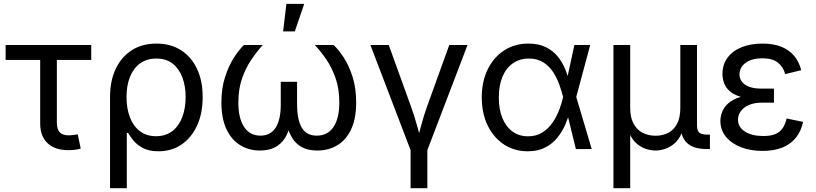

<svg xmlns="http://www.w3.org/2000/svg" viewBox="-20 -777 4255 1001"><path d="M336.9 5.9Q266.6 5.9 228 -30.5Q189.5 -66.9 189.5 -132.8V-464.4H9.3V-542.5H455.6V-464.4H276.4V-139.6Q276.4 -104 291 -87.6Q305.7 -71.3 339.8 -71.3Q349.1 -71.3 361.8 -73Q374.5 -74.7 385.3 -76.7L400.9 -2.4Q388.7 1.5 371.8 3.7Q355 5.9 336.9 5.9Z M553.7 204.1V-271Q553.7 -356.4 583.7 -418.9Q613.8 -481.4 667.7 -515.6Q721.7 -549.8 795.4 -549.8Q868.7 -549.8 922.6 -515.9Q976.6 -481.9 1006.6 -419.4Q1036.6 -356.9 1036.6 -271Q1036.6 -185.5 1007.3 -122.1Q978 -58.6 926.3 -23.4Q874.5 11.7 806.6 11.7Q756.3 11.7 724.9 -5.4Q693.4 -22.5 675.5 -44.7Q657.7 -66.9 647.5 -84H641.1V204.1ZM793.5 -66.9Q844.2 -66.9 878.7 -93.8Q913.1 -120.6 930.4 -166.7Q947.8 -212.9 947.8 -271.5Q947.8 -327.6 930.9 -373Q914.1 -418.5 880.4 -445.1Q846.7 -471.7 794.9 -471.7Q745.1 -471.7 710.4 -446.5Q675.8 -421.4 657.7 -376.5Q639.6 -331.5 639.6 -271.5Q639.6 -211.4 657.5 -165Q675.3 -118.7 709.7 -92.8Q744.1 -66.9 793.5 -66.9Z M1335.4 7.8Q1277.3 7.8 1231.9 -20.3Q1186.5 -48.3 1160.4 -104Q1134.3 -159.7 1134.3 -242.7Q1134.3 -315.9 1153.1 -374.5Q1171.9 -433.1 1199.2 -475.8Q1226.6 -518.6 1252 -542.5H1350.1Q1319.8 -509.3 1290.5 -466.1Q1261.2 -422.9 1241.9 -367.9Q1222.7 -313 1222.7 -242.7Q1222.7 -159.7 1252.9 -114.7Q1283.2 -69.8 1337.9 -69.8Q1390.1 -69.8 1417 -111.3Q1443.8 -152.8 1443.8 -232.4V-350.6H1528.8V-232.4Q1528.8 -152.8 1553.5 -111.3Q1578.1 -69.8 1631.3 -69.8Q1688 -69.8 1718.5 -114.7Q1749 -159.7 1749 -242.7Q1749 -314.5 1729.2 -370.4Q1709.5 -426.3 1680.2 -468.8Q1650.9 -511.2 1621.1 -542.5H1719.2Q1744.6 -519 1772 -477.3Q1799.3 -435.5 1818.1 -376.7Q1836.9 -317.9 1836.9 -242.7Q1836.9 -159.2 1811 -103.5Q1785.2 -47.9 1739.3 -20Q1693.4 7.8 1634.3 7.8Q1585.9 7.8 1554.2 -9.5Q1522.5 -26.9 1503.9 -57.1Q1485.4 -87.4 1476.1 -126H1492.7Q1483.9 -85.4 1464.4 -55.4Q1444.8 -25.4 1413.1 -8.8Q1381.3 7.8 1335.4 7.8ZM1456.1 -613.3 1473.1 -756.8H1565.9L1517.1 -613.3Z M2122.1 9.8 1911.1 -542.5H2006.8L2122.6 -221.7Q2140.6 -172.9 2153.6 -124.3Q2166.5 -75.7 2180.2 -29.8H2149.4Q2163.6 -75.7 2176.3 -124.3Q2189 -172.9 2206.5 -221.7L2322.3 -542.5H2417.5L2206.5 9.8ZM2120.6 204.1V-3.9H2208V204.1Z M2731.4 11.7Q2661.1 11.7 2606.9 -24.2Q2552.7 -60.1 2522.2 -123.5Q2491.7 -187 2491.7 -269Q2491.7 -352.1 2522.7 -415.3Q2553.7 -478.5 2608.6 -514.2Q2663.6 -549.8 2734.9 -549.8Q2788.1 -549.8 2825.7 -531.2Q2863.3 -512.7 2887.9 -482.2Q2912.6 -451.7 2927 -415.8Q2941.4 -379.9 2948.2 -345.7H2980L2983.9 -272.9L3064.9 0H2982.4L2915.5 -272.9Q2908.2 -301.3 2896.2 -335.2Q2884.3 -369.1 2864.3 -400.4Q2844.2 -431.6 2813.2 -451.7Q2782.2 -471.7 2737.3 -471.7Q2689.5 -471.7 2654.1 -447Q2618.7 -422.4 2599.6 -377Q2580.6 -331.5 2580.6 -268.6Q2580.6 -207 2599.1 -161.6Q2617.7 -116.2 2651.9 -91.3Q2686 -66.4 2732.9 -66.4Q2776.9 -66.4 2808.6 -86.9Q2840.3 -107.4 2861.8 -139.4Q2883.3 -171.4 2896.2 -206.1Q2909.2 -240.7 2915.5 -270L2974.6 -542.5H3057.1L2983.9 -270L2980 -199.2H2952.1Q2943.4 -165.5 2927.7 -128.9Q2912.1 -92.3 2886.7 -60.3Q2861.3 -28.3 2823.2 -8.3Q2785.2 11.7 2731.4 11.7Z M3178.2 204.1V-542.5H3265.6V-214.8Q3265.6 -164.1 3283.4 -131.6Q3301.3 -99.1 3331.3 -84.2Q3361.3 -69.3 3397.9 -69.3Q3435.1 -69.3 3464.1 -84.5Q3493.2 -99.6 3510 -131.8Q3526.9 -164.1 3526.9 -214.8V-542.5H3613.8V-123Q3613.8 -96.2 3625.7 -85.7Q3637.7 -75.2 3667 -75.2H3681.2V0H3663.6Q3595.7 0 3562.3 -31.2Q3528.8 -62.5 3528.8 -122.6V-171.9H3548.8Q3548.8 -117.7 3533.9 -82.8Q3519 -47.9 3495.4 -28.1Q3471.7 -8.3 3445.6 -0.2Q3419.4 7.8 3397.5 7.8Q3375.5 7.8 3349.4 -0.2Q3323.2 -8.3 3299.8 -28.1Q3276.4 -47.9 3261.2 -82.8Q3246.1 -117.7 3246.1 -171.9H3265.6V204.1Z M3956.1 9.8Q3893.1 9.8 3843.3 -9.5Q3793.5 -28.8 3764.6 -64Q3735.8 -99.1 3735.8 -146.5Q3735.8 -170.4 3745.4 -194.6Q3754.9 -218.8 3777.6 -239Q3800.3 -259.3 3840.3 -271.5Q3880.4 -283.7 3941.4 -283.7H4015.1V-241.7H3951.2Q3913.1 -241.7 3885.5 -230Q3857.9 -218.3 3842.8 -198.2Q3827.6 -178.2 3827.6 -152.3Q3827.6 -114.7 3863.5 -91.3Q3899.4 -67.9 3959.5 -67.9Q3998.5 -67.9 4022.7 -78.1Q4046.9 -88.4 4060.5 -108.9Q4074.2 -129.4 4081.1 -159.2L4167 -141.6Q4157.2 -94.7 4130.6 -60.5Q4104 -26.4 4060.3 -8.3Q4016.6 9.8 3956.1 9.8ZM3942.4 -260.3Q3882.3 -260.3 3844 -271.5Q3805.7 -282.7 3784.4 -301.8Q3763.2 -320.8 3754.9 -344Q3746.6 -367.2 3746.6 -390.6Q3746.6 -440.4 3772.9 -476.1Q3799.3 -511.7 3846.4 -530.8Q3893.6 -549.8 3955.1 -549.8Q4012.7 -549.8 4053.7 -533.2Q4094.7 -516.6 4120.4 -485.8Q4146 -455.1 4157.2 -411.1L4073.7 -390.6Q4063.5 -428.7 4035.2 -450.9Q4006.8 -473.1 3954.6 -473.1Q3900.4 -473.1 3867.9 -449.7Q3835.4 -426.3 3835.4 -389.2Q3835.4 -356.4 3864.5 -335.7Q3893.6 -314.9 3951.7 -314.9H4015.1V-260.3Z"/></svg>

Font: Inter 16pt
Style: Regular
Weight: 400
Version: Version 4.001;git-66647c0bb